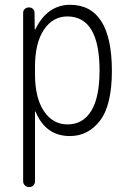

<svg xmlns="http://www.w3.org/2000/svg" viewBox="-20 -550 540 790"><path d="M124 -275.4V-245.1Q124 -147.5 160.6 -92.8Q197.3 -38.1 257.8 -38.1Q321.3 -38.1 355.5 -93.8Q389.6 -149.4 389.6 -259.8Q389.6 -481.4 257.8 -482.4Q197.3 -482.4 160.6 -427.7Q124 -373 124 -275.4ZM75.2 195.3V-497.1Q75.2 -506.8 82 -513.2Q88.9 -519.5 99.1 -519.5Q109.4 -519.5 115.7 -513.2Q122.1 -506.8 122.1 -497.1L123 -429.7Q123 -428.7 124 -428.7Q126 -428.7 126 -430.7Q174.8 -529.3 267.6 -530.3Q439.5 -530.3 440.4 -259.8Q440.4 -117.2 391.6 -53.7Q342.8 9.8 267.6 9.8Q168.9 9.8 127 -88.9Q127 -90.8 126 -90.8Q124 -90.8 124 -89.8V195.3Q124 206.1 117.2 212.9Q110.4 219.7 100.1 219.7Q89.8 219.7 82.5 212.9Q75.2 206.1 75.2 195.3Z"/></svg>

Font: Rounded-X Mgen+ 2m light
Style: Regular
Weight: 200
Designer: [Source Han Sans]
Ryoko NISHIZUKA  (kana & ideographs); Paul D. Hunt (Latin, Greek & Cyrillic); Wenlong ZHANG  (bopomofo
Version: Version 1.059.20150602